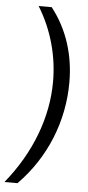

<svg xmlns="http://www.w3.org/2000/svg" viewBox="-66 -779 437 953"><g transform="rotate(5 153.0 -302.5)"><path d="M-6 140H59C198 -1 272 -188 272 -381C272 -516 233 -642 152 -745H87C156 -633 191 -506 191 -377C191 -199 122 -17 -6 140Z"/></g></svg>

Font: Mluvka
Style: Italic
Weight: 400
Italic angle: -8°
Designer: Modified by Jiří Krblich, Original typeface by Gumpita Rahayu
Foundry: Gumpita Rahayu & Jiří Krblich
Version: Version 2.000;Glyphs 3.1.1 (3134)